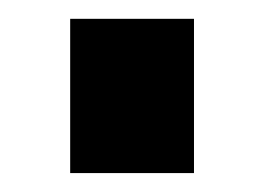

<svg xmlns="http://www.w3.org/2000/svg" viewBox="-20 -183 279 203"><path d="M54.2 0V-163.1H185.1V0Z"/></svg>

Font: Rawline ExtraBold
Style: Regular
Weight: 800
Designer: Matt McInerney, Pablo Impallari, Rodrigo Fuenzalida
Foundry: Matt McInerney, Pablo Impallari, Rodrigo Fuenzalida
Version: Version 4.020;PS 004.020;hotconv 1.0.88;makeotf.lib2.5.64775